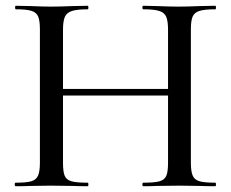

<svg xmlns="http://www.w3.org/2000/svg" viewBox="-20 -645 801 665"><path d="M726.1 0Q692.9 0 672.9 -1L602.1 -2L522.9 -1Q505.9 0 476.1 0Q473.1 0 473.1 -6.1Q473.1 -12.2 476.1 -12.2Q515.1 -12.2 532.5 -17.1Q549.8 -22 555.9 -35.9Q562 -49.8 562 -81.1V-314H198.2V-81.1Q198.2 -50.3 204.1 -36.1Q210 -22 227.5 -17.1Q245.1 -12.2 284.2 -12.2Q286.1 -12.2 286.1 -6.1Q286.1 0 284.2 0Q251 0 232.9 -1L155.8 -2L85 -1Q65.9 0 34.2 0Q31.2 0 31 -6.1Q30.8 -12.2 34.2 -12.2Q71.3 -12.2 88.1 -17.1Q105 -22 111.6 -36.4Q118.2 -50.8 118.2 -81.1V-543.9Q118.2 -573.7 112.1 -587.9Q106 -602.1 88.9 -607.4Q71.8 -612.8 35.2 -612.8Q32.2 -612.8 32.2 -618.9Q32.2 -625 35.2 -625L85.9 -624Q127.9 -622.1 157.2 -622.1Q186.5 -622.1 232.9 -624L284.2 -625Q286.1 -625 286.1 -618.9Q286.1 -612.8 284.2 -612.8Q247.1 -612.8 229 -606.9Q210.9 -601.1 204.6 -586.4Q198.2 -571.8 198.2 -542V-336.9H562V-542Q562 -571.8 555.9 -586.4Q549.8 -601.1 532 -606.9Q514.2 -612.8 476.1 -612.8Q473.1 -612.8 473.1 -618.9Q473.1 -625 476.1 -625L522.9 -624Q568.4 -622.1 598.6 -622.1Q628.9 -622.1 672.9 -624L726.1 -625Q728 -625 728 -618.9Q728 -612.8 726.1 -612.8Q689 -612.8 671.4 -607.4Q653.8 -602.1 647.5 -588.1Q641.1 -574.2 641.1 -543.9V-81.1Q641.1 -51.3 647.5 -36.6Q653.8 -22 671.4 -17.1Q689 -12.2 726.1 -12.2Q728 -12.2 728 -6.1Q728 0 726.1 0Z"/></svg>

Font: Cormorant-Medium
Style: Regular
Weight: 500
Designer: Christian Thalmann (Catharsis Fonts)
Version: Version 3.000